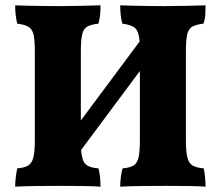

<svg xmlns="http://www.w3.org/2000/svg" viewBox="-20 -699 829 722"><path d="M37 3Q37 -14 39.5 -33.5Q42 -53 45 -66Q72 -68 86 -76.5Q100 -85 105.5 -107Q111 -129 111 -172V-506Q111 -548 106 -569Q101 -590 86.5 -598.5Q72 -607 45 -610Q37 -640 37 -679Q54 -678 83.5 -677.5Q113 -677 145 -676.5Q177 -676 201 -676Q236 -676 282 -677Q328 -678 358 -679Q358 -660 356.5 -643.5Q355 -627 350 -610Q322 -607 308 -599Q294 -591 289 -569.5Q284 -548 284 -506V-246L505 -543Q502 -581 488 -593.5Q474 -606 440 -610Q432 -640 432 -679Q449 -678 479 -677.5Q509 -677 541 -676.5Q573 -676 596 -676Q631 -676 677 -677Q723 -678 753 -679Q753 -660 752 -643.5Q751 -627 745 -610Q718 -607 703.5 -599Q689 -591 684 -569.5Q679 -548 679 -506V-172Q679 -129 684.5 -107Q690 -85 704.5 -76.5Q719 -68 746 -66Q749 -54 751 -34.5Q753 -15 753 3Q728 1 689 0.5Q650 0 604 0Q558 0 511.5 0.5Q465 1 432 3Q432 -14 434.5 -33.5Q437 -53 441 -66Q468 -68 482 -76.5Q496 -85 501 -107Q506 -129 506 -172V-432L285 -135Q288 -94 302.5 -81Q317 -68 350 -66Q354 -54 356 -34.5Q358 -15 358 3Q333 1 293.5 0.5Q254 0 208 0Q162 0 115.5 0.5Q69 1 37 3Z"/></svg>

Font: Vollkorn ExtraBold
Style: Regular
Weight: 800
Designer: Friedrich Althausen
Foundry: Friedrich Althausen
Version: Version 5.000; ttfautohint (v1.8.3)